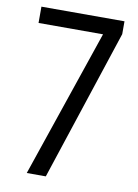

<svg xmlns="http://www.w3.org/2000/svg" viewBox="-82 -769 593 824"><g transform="rotate(10 214.5 -357.0)"><path d="M93 0H176L393 -658V-714H31V-643H312Z"/></g></svg>

Font: Noto Sans Sinhala ExtraCondensed
Style: Regular
Weight: 400
Width: 2
Designer: Jelle Bosma - Monotype Design Team
Foundry: Monotype Imaging Inc.
Version: Version 2.006